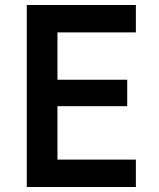

<svg xmlns="http://www.w3.org/2000/svg" viewBox="-20 -750 639 770"><path d="M87.4 0V-730H524.9V-620.1H210.4V-430.2H490.2V-324.2H210.4V-109.9H524.9V0Z"/></svg>

Font: UDEV Gothic 35
Style: Bold
Weight: 700
Version: v2.1.0; ttfautohint (v1.8.4.7-5d5b-dirty) -l 6 -r 45 -G 200 